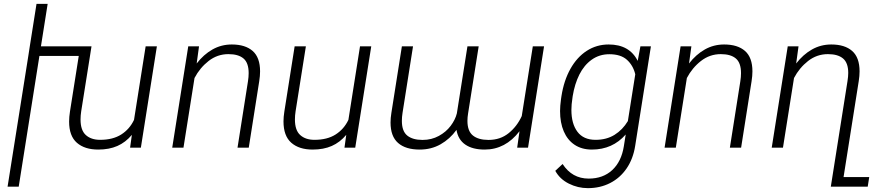

<svg xmlns="http://www.w3.org/2000/svg" viewBox="-20 -770 4609 1001"><path d="M797.9 -528.3 714.4 0H658.2L667.5 -66.9Q634.8 -27.8 592 -9Q549.3 9.8 492.2 9.8Q421.4 9.8 380.9 -25.6Q340.3 -61 340.3 -136.2Q340.3 -160.2 344.7 -188L390.6 -478.5H185.5L77.6 203.1H19.5L128.4 -483.4L135.3 -528.3L170.4 -750H228.5L193.4 -528.3H457L449.2 -478.5L403.3 -189.5Q399.9 -167.5 399.9 -147Q399.9 -90.8 427.5 -65.9Q455.1 -41 502 -41Q568.4 -41 612.1 -68.8Q655.8 -96.7 678.7 -145L739.3 -528.3Z M994.1 -363.3 936.5 0H877.9L961.4 -528.3H1017.6L1005.4 -439Q1041.5 -485.8 1087.6 -512Q1133.8 -538.1 1188.5 -538.1Q1258.8 -538.1 1297.4 -504.2Q1335.9 -470.2 1335.9 -397.9Q1335.9 -374.5 1331.5 -346.7L1276.9 0H1218.3L1272.9 -346.7Q1276.4 -368.7 1276.4 -388.7Q1276.4 -442.4 1249.5 -465.1Q1222.7 -487.8 1170.9 -487.8Q1113.3 -487.8 1067.6 -452.1Q1022 -416.5 994.1 -363.3Z M1775.9 0 1785.2 -66.9Q1752.4 -27.8 1709.7 -9Q1667 9.8 1609.9 9.8Q1539.1 9.8 1498.5 -25.9Q1458 -61.5 1458 -137.2Q1458 -160.2 1462.4 -188L1516.1 -528.3H1574.7L1521 -189.5Q1517.6 -167.5 1517.6 -147Q1517.6 -90.8 1545.2 -65.9Q1572.8 -41 1619.6 -41Q1686 -41 1729.7 -68.8Q1773.4 -96.7 1796.4 -145L1856.9 -528.3H1915.5L1832 0Z M2700.2 -165 2757.8 -528.3H2816.4L2732.9 0H2676.3L2688.5 -85.9Q2615.2 9.8 2506.8 9.8Q2443.8 9.8 2406 -16.1Q2368.2 -42 2359.9 -92.8Q2325.7 -45.4 2277.1 -17.8Q2228.5 9.8 2168 9.8Q2094.7 9.8 2055.4 -24.7Q2016.1 -59.1 2016.1 -131.3Q2016.1 -154.8 2020.5 -181.6L2075.2 -528.3H2133.3L2078.6 -181.2Q2075.2 -160.2 2075.2 -139.6Q2075.2 -85.9 2103.3 -63.2Q2131.3 -40.5 2183.1 -40.5Q2230 -40.5 2267.8 -61.3Q2305.7 -82 2329.6 -113.8Q2353.5 -145.5 2361.8 -178.7L2417 -528.3H2475.6L2420.4 -178.7Q2417 -158.7 2417 -139.6Q2417 -86.4 2445.6 -63.5Q2474.1 -40.5 2526.9 -40.5Q2588.4 -40.5 2632.1 -75.9Q2675.8 -111.3 2700.2 -165Z M2875 120.6 2913.1 85Q2962.4 161.1 3049.3 161.1Q3124 161.1 3171.9 116.7Q3219.7 72.3 3232.4 -7.3L3242.2 -68.8Q3173.3 9.8 3065.9 9.8Q3013.2 9.8 2975.8 -15.1Q2938.5 -40 2919.2 -85.2Q2899.9 -130.4 2899.9 -190.9Q2899.9 -217.3 2904.8 -252.9L2907.2 -269Q2919.9 -350.6 2954.1 -411.4Q2988.3 -472.2 3039.3 -505.1Q3090.3 -538.1 3153.3 -538.1Q3261.7 -538.1 3304.7 -452.6L3318.8 -528.3H3373.5L3291.5 -9.3Q3280.8 58.6 3246.8 108.2Q3212.9 157.7 3160.9 184.3Q3108.9 210.9 3044.9 210.9Q2992.7 210.9 2945.6 187.3Q2898.4 163.6 2875 120.6ZM2964.4 -258.8Q2959 -225.1 2959 -196.8Q2959 -125 2990.5 -83Q3022 -41 3085 -41Q3142.1 -41 3184.1 -67.1Q3226.1 -93.3 3253.4 -138.7L3292 -382.8Q3280.8 -429.2 3248.5 -458.3Q3216.3 -487.3 3156.7 -487.3Q3105 -487.3 3065.2 -459Q3025.4 -430.7 3000.7 -381.6Q2976.1 -332.5 2965.8 -269Z M3561 -363.3 3503.4 0H3444.8L3528.3 -528.3H3584.5L3572.3 -439Q3608.4 -485.8 3654.5 -512Q3700.7 -538.1 3755.4 -538.1Q3825.7 -538.1 3864.3 -504.2Q3902.8 -470.2 3902.8 -397.9Q3902.8 -374.5 3898.4 -346.7L3843.8 0H3785.2L3839.8 -346.7Q3843.3 -368.7 3843.3 -388.7Q3843.3 -442.4 3816.4 -465.1Q3789.6 -487.8 3737.8 -487.8Q3680.2 -487.8 3634.5 -452.1Q3588.9 -416.5 3561 -363.3Z M4511.7 153.3 4503.9 203.1H4311.5L4398.4 -346.7Q4402.3 -371.6 4402.3 -389.6Q4402.3 -442.4 4375.2 -465.1Q4348.1 -487.8 4296.4 -487.8Q4238.8 -487.8 4193.1 -452.1Q4147.5 -416.5 4119.6 -363.3L4062 0H4003.4L4086.9 -528.3H4143.1L4130.9 -439Q4167 -485.8 4213.1 -512Q4259.3 -538.1 4314 -538.1Q4384.3 -538.1 4422.9 -504.2Q4461.4 -470.2 4461.4 -397.9Q4461.4 -374.5 4457 -346.7L4377.9 153.3Z"/></svg>

Font: Mardoto Light
Style: Italic
Weight: 300
Italic angle: -12°
Designer: Christian Robertson, Vahan Hovhannisyan
Foundry: Google
Version: Version 1.000